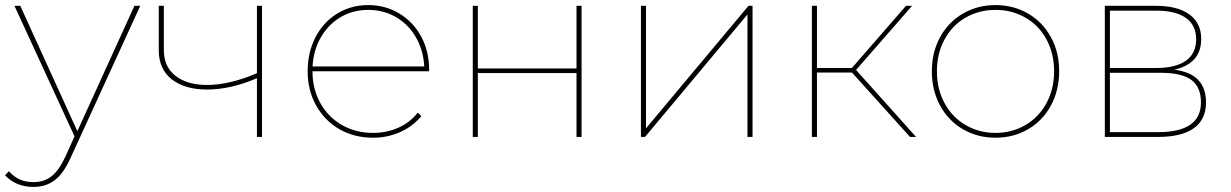

<svg xmlns="http://www.w3.org/2000/svg" viewBox="-41 -540 4853 757"><path d="M91 197Q57 197 28.5 185.5Q0 174 -21 151L-6 135Q15 158 38 168Q61 178 92 178Q132 178 161.5 155.5Q191 133 217 77L255 -7L260 -14L489 -517H512L237 83Q209 145 174 171Q139 197 91 197ZM16 -517H39L268 -14L259 11Z M975 -233Q870 -187 775 -187Q688 -187 636.5 -227Q585 -267 585 -342V-517H605V-342Q605 -277 651 -241Q697 -205 775 -205Q865 -205 976 -253ZM972 -517H992V0H972Z M1430 3Q1356 3 1297.5 -30.5Q1239 -64 1205.5 -124Q1172 -184 1172 -259Q1172 -334 1203 -393.5Q1234 -453 1288.5 -486.5Q1343 -520 1411 -520Q1478 -520 1533 -487Q1588 -454 1619.5 -396Q1651 -338 1651 -264Q1651 -263 1651 -261.5Q1651 -260 1651 -259H1183V-278H1640L1632 -263Q1632 -330 1603.5 -384.5Q1575 -439 1524.5 -470Q1474 -501 1411 -501Q1348 -501 1298 -470Q1248 -439 1219.5 -384.5Q1191 -330 1191 -263V-259Q1191 -189 1222 -133.5Q1253 -78 1307.5 -47Q1362 -16 1430 -16Q1483 -16 1529.5 -36.5Q1576 -57 1606 -96L1620 -82Q1586 -41 1536 -19Q1486 3 1430 3Z M1823 -517H1843V-270H2232V-517H2252V0H2232V-252H1843V0H1823Z M2486 -517H2506V-34L2910 -517H2926V0H2906V-483L2502 0H2486Z M3310 -263 3328 -271 3571 0H3547ZM3160 -517H3180V0H3160ZM3173 -272H3330V-254H3173ZM3310 -263 3531 -517H3555L3328 -257Z M3884 3Q3813 3 3755.5 -30.5Q3698 -64 3665.5 -124Q3633 -184 3633 -259Q3633 -334 3665.5 -393.5Q3698 -453 3755.5 -486.5Q3813 -520 3884 -520Q3955 -520 4012.5 -486.5Q4070 -453 4102.5 -393.5Q4135 -334 4135 -259Q4135 -184 4102.5 -124Q4070 -64 4012.5 -30.5Q3955 3 3884 3ZM3884 -16Q3949 -16 4002 -47Q4055 -78 4085 -133.5Q4115 -189 4115 -259Q4115 -329 4085 -384.5Q4055 -440 4002 -470.5Q3949 -501 3884 -501Q3819 -501 3766 -470.5Q3713 -440 3683 -384.5Q3653 -329 3653 -259Q3653 -189 3683 -133.5Q3713 -78 3766 -47Q3819 -16 3884 -16Z M4315 -517H4518Q4601 -517 4648 -483.5Q4695 -450 4695 -386Q4695 -323 4650 -291Q4605 -259 4528 -259L4541 -268Q4630 -268 4672 -235Q4714 -202 4714 -136Q4714 -69 4666 -34.5Q4618 0 4522 0H4315ZM4525 -19Q4694 -19 4694 -136Q4694 -197 4656 -225Q4618 -253 4535 -253H4335V-19ZM4519 -272Q4594 -272 4634.5 -300.5Q4675 -329 4675 -385Q4675 -441 4634.5 -469.5Q4594 -498 4519 -498H4335V-272Z"/></svg>

Font: Montserrat
Style: Regular
Weight: 400
Designer: Julieta Ulanovsky
Foundry: Julieta Ulanovsky
Version: Version 8.000